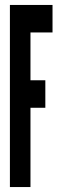

<svg xmlns="http://www.w3.org/2000/svg" viewBox="-20 -755 256 775"><path d="M20 0V-735H192V-624H103V-431H163V-320H103V0Z"/></svg>

Font: League Gothic Condensed
Style: Regular
Weight: 400
Width: 3
Designer: The League of Moveable Type
Version: Version 2.001